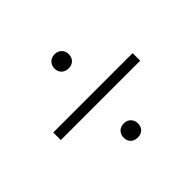

<svg xmlns="http://www.w3.org/2000/svg" viewBox="-119 -627 787 787"><g transform="rotate(-45 275.0 -233.5)"><path d="M234 -434Q234 -452 245.5 -463.5Q257 -475 276 -475Q294 -475 305.5 -463.5Q317 -452 317 -434Q317 -415 305.5 -404Q294 -393 276 -393Q257 -393 245.5 -404Q234 -415 234 -434ZM45 -252H505V-208H45ZM234 -33Q234 -51 245.5 -62.5Q257 -74 276 -74Q294 -74 305.5 -62.5Q317 -51 317 -33Q317 -14 305.5 -3Q294 8 276 8Q257 8 245.5 -3Q234 -14 234 -33Z"/></g></svg>

Font: Ysabeau Semilight
Style: Regular
Weight: 300
Designer: Christian Thalmann (Catharsis Fonts)
Version: Version 0.003